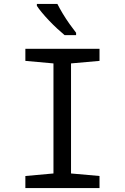

<svg xmlns="http://www.w3.org/2000/svg" viewBox="-20 -964 640 984"><path d="M110 0V-62L254 -75V-639L110 -652V-714H490V-652L344 -639V-75L490 -62V0ZM311 -784Q294 -798 273 -817.5Q252 -837 231.5 -858.5Q211 -880 194.5 -900Q178 -920 169 -934V-944H274Q285 -922 301.5 -894.5Q318 -867 336.5 -841Q355 -815 370 -796V-784Z"/></svg>

Font: Noto Sans Mono
Style: Regular
Weight: 400
Designer: Monotype Design Team
Foundry: Monotype Imaging Inc.
Version: Version 2.014